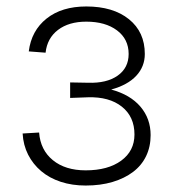

<svg xmlns="http://www.w3.org/2000/svg" viewBox="-20 -562 536 594"><path d="M245 12Q203 12 168 0.5Q133 -11 107.5 -32.5Q82 -54 67 -83.5Q52 -113 50 -149L101 -152Q105 -98 143.5 -66.5Q182 -35 245 -35Q314 -35 355 -65Q396 -95 396 -146Q396 -201 357 -232Q318 -263 252 -261L197 -259V-307L252 -306Q310 -304 344 -328Q378 -352 378 -395Q378 -441 342 -468Q306 -495 247 -495Q193 -495 159.5 -469.5Q126 -444 121 -399L69 -403Q77 -467 124 -504.5Q171 -542 247 -542Q330 -542 379 -502.5Q428 -463 428 -395Q428 -356 401.5 -327.5Q375 -299 324 -285Q383 -269 414.5 -232Q446 -195 446 -144Q446 -108 432 -79Q418 -50 391.5 -30Q365 -10 328 1Q291 12 245 12Z"/></svg>

Font: Geist ExtLt
Style: Regular
Weight: 400
Designer: Basement.studio, Andrés Briganti, Mateo Zaragoza
Foundry: Basement.studio, Vercel, Andrés Briganti, Guido Ferreyra, Mateo Zaragoza
Version: Version 1.401